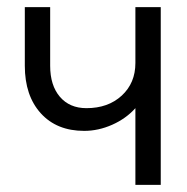

<svg xmlns="http://www.w3.org/2000/svg" viewBox="-20 -520 525 540"><path d="M432.1 -500V0H360.8V-215.8Q334.5 -186.5 295.7 -169.2Q256.8 -151.9 216.8 -151.9Q139.6 -151.9 94.7 -201.4Q49.8 -251 49.8 -335V-500H121.1V-335Q121.1 -279.8 148.4 -247.8Q175.8 -215.8 223.1 -215.8Q284.2 -215.8 322.5 -251.2Q360.8 -286.6 360.8 -342.8V-500Z"/></svg>

Font: LT Superior
Style: Regular
Weight: 400
Designer: Daniel Lyons
Foundry: LyonsType
Version: Version 1.000